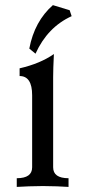

<svg xmlns="http://www.w3.org/2000/svg" viewBox="-20 -735 335 755"><path d="M249.5 0Q208.5 -2.9 148.9 -3.4Q89.4 -2.9 45.9 0V-34.2Q106.4 -34.2 106.4 -77.1V-360.4Q106.4 -436 57.1 -436V-466.3Q138.2 -484.9 191.9 -522.5Q189 -463.4 189 -431.6V-77.1Q189 -34.2 249.5 -34.2ZM119.6 -523.9 95.2 -543.9Q115.7 -651.4 188 -714.8L253.9 -694.8L261.7 -671.4Q167 -628.4 119.6 -523.9Z"/></svg>

Font: Almanac
Style: Regular
Weight: 400
Designer: Eden's Almanac
Version: Version 3.501;March 28, 2021;FontCreator 13.0.0.2683 64-bit